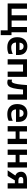

<svg xmlns="http://www.w3.org/2000/svg" viewBox="2294 -2890 792 5420"><g transform="rotate(90 2690.0 -180.0)"><path d="M891.1 -545.9H742.2V-111.8H559.1V-545.9H410.2V-111.8H227.1V-545.9H78.1V0H836.9V195.8H971.2V-108.9H891.1Z M1310.1 9.8C1352.5 9.8 1388.7 6.8 1418.5 0.5C1448.2 -6.3 1476.1 -15.6 1502 -28.8V-144C1438 -114.3 1382.8 -101.1 1316.9 -101.1C1232.4 -101.1 1184.1 -151.4 1180.7 -235.8H1532.7V-308.1C1532.7 -385.7 1511.2 -446.3 1468.3 -490.2C1425.3 -534.2 1365.2 -556.2 1288.1 -556.2C1207.5 -556.2 1144 -531.2 1098.6 -481.4C1052.7 -431.2 1029.8 -360.4 1029.8 -269C1029.8 -180.2 1054.7 -111.3 1104 -63C1153.3 -14.6 1222.2 9.8 1310.1 9.8ZM1289.1 -450.2C1352.1 -450.2 1391.6 -408.7 1393.1 -335H1184.1C1189.5 -408.7 1226.1 -450.2 1289.1 -450.2Z M1653.8 -545.9V0H1802.7V-434.1H2000.5V0H2149.9V-545.9Z M2794.4 -545.9H2381.3C2374 -437 2365.7 -351.1 2356 -289.1C2345.7 -226.6 2334.5 -182.1 2322.3 -155.3C2309.6 -128.4 2293.9 -115.2 2275.4 -115.2C2259.3 -115.2 2243.7 -118.7 2227.5 -125V-5.9C2249.5 4.4 2277.8 9.8 2312.5 9.8C2353 9.8 2385.7 -3.9 2410.6 -30.8C2435.5 -57.6 2455.1 -101.1 2470.2 -161.1C2485.4 -221.2 2498 -312 2508.3 -434.1H2645.5V0H2794.4Z M3197.8 9.8C3240.2 9.8 3276.4 6.8 3306.2 0.5C3335.9 -6.3 3363.8 -15.6 3389.6 -28.8V-144C3325.7 -114.3 3270.5 -101.1 3204.6 -101.1C3120.1 -101.1 3071.8 -151.4 3068.4 -235.8H3420.4V-308.1C3420.4 -385.7 3398.9 -446.3 3356 -490.2C3313 -534.2 3252.9 -556.2 3175.8 -556.2C3095.2 -556.2 3031.7 -531.2 2986.3 -481.4C2940.4 -431.2 2917.5 -360.4 2917.5 -269C2917.5 -180.2 2942.4 -111.3 2991.7 -63C3041 -14.6 3109.9 9.8 3197.8 9.8ZM3176.8 -450.2C3239.7 -450.2 3279.3 -408.7 3280.8 -335H3071.8C3077.1 -408.7 3113.8 -450.2 3176.8 -450.2Z M3541.5 -545.9V0H3690.4V-225.1H3898.4V0H4047.4V-545.9H3898.4V-335.9H3690.4V-545.9Z M4203.6 -545.9V0H4352.5V-225.1H4560.5V0H4709.5V-545.9H4560.5V-335.9H4352.5V-545.9Z M5071.8 -203.1H5153.8V0H5302.7V-545.9H5048.8C4980.5 -545.9 4926.8 -530.8 4887.2 -501C4847.7 -471.2 4827.6 -429.7 4827.6 -377C4827.6 -302.2 4864.3 -245.1 4934.6 -215.8L4787.6 0H4948.7ZM4973.6 -376C4973.6 -415 5002.9 -440.9 5051.8 -440.9H5153.8V-303.2H5070.8C5012.7 -303.2 4973.6 -330.6 4973.6 -376Z"/></g></svg>

Font: Noto Reveo Sans
Style: Bold
Weight: 700
Designer: Monotype Design team
Foundry: Monotype Imaging Inc.
Version: Version 1.04